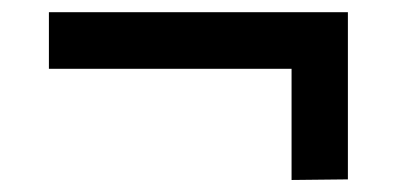

<svg xmlns="http://www.w3.org/2000/svg" viewBox="-20 -384 656 318"><path d="M556.2 -86.9 462.9 -85.9V-270H61V-363.8H556.2Z"/></svg>

Font: Sora Medium
Style: Regular
Weight: 500
Designer: Jonathan Barnbrook, Julián Moncada
Foundry: Barnbrook Fonts
Version: Version 2.000